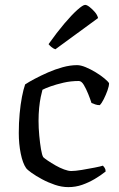

<svg xmlns="http://www.w3.org/2000/svg" viewBox="-20 -767 489 787"><path d="M260 0Q233 0 205 -9.5Q177 -19 152 -32.5Q127 -46 109.5 -58.5Q92 -71 87 -78Q73 -98 65 -137.5Q57 -177 57 -222Q57 -263 60.5 -301Q64 -339 70 -370Q76 -401 83 -421Q98 -431 122.5 -444Q147 -457 176.5 -470Q206 -483 237 -491.5Q268 -500 296 -500Q311 -500 331.5 -491.5Q352 -483 372.5 -470.5Q393 -458 408 -445.5Q423 -433 427 -426Q427 -414 420.5 -396Q414 -378 405.5 -361Q397 -344 389 -336Q379 -336 370.5 -339Q362 -342 355 -345Q350 -361 341.5 -382Q333 -403 323.5 -419Q314 -435 303 -435Q270 -435 240 -428Q210 -421 187.5 -413Q165 -405 154 -399Q151 -389 147 -369.5Q143 -350 140.5 -325Q138 -300 138 -272Q138 -242 141 -210.5Q144 -179 148 -155.5Q152 -132 157 -123Q162 -118 176 -108.5Q190 -99 207.5 -89Q225 -79 242.5 -72.5Q260 -66 272 -66Q288 -66 315.5 -70.5Q343 -75 368 -80Q393 -85 402 -88Q405 -85 409 -79Q413 -73 413 -64Q393 -48 368.5 -33.5Q344 -19 317 -9.5Q290 0 260 0ZM207 -565Q198 -568 190.5 -574.5Q183 -581 179 -586Q213 -634 243.5 -670Q274 -706 297 -726.5Q320 -747 329 -747Q336 -747 347 -738.5Q358 -730 368.5 -718Q379 -706 382 -693Z"/></svg>

Font: Texturina Medium 12pt Light
Style: Regular
Weight: 300
Version: Version 1.002